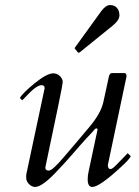

<svg xmlns="http://www.w3.org/2000/svg" viewBox="-20 -729 553 762"><path d="M417 -709C405.7 -709 394 -701 382 -685L278 -541C276.7 -539.7 276 -538.7 276 -538C276 -537.3 276.7 -536.3 278 -535L289 -521C289.7 -520.3 290.7 -520 292 -520C293.3 -520 294.7 -520.3 296 -521L427 -627C445 -641.7 454 -655.3 454 -668C454 -692.2 440.6 -709 417 -709ZM192 -438C174.7 -438 149.8 -424.8 117.5 -398.5C85.2 -372.2 65.7 -352.7 59 -340L68 -331C70.7 -333 75 -337.3 81 -344C109.7 -375.3 131 -391 145 -391C153 -391 157 -387.3 157 -380V-378L85 -40C84.3 -38 84 -36 84 -34V-22C84 -6.2 101.3 13 119 13C139 13 169.7 -9.7 211 -55C244.1 -88.1 289.1 -143.4 323.5 -180.5C336 -194 346.5 -203.9 355.5 -215.5C359 -220 367 -222.1 367 -214L332 -50C329.3 -38.7 328 -28 328 -18C328 2.7 334 13 346 13C365.3 13 403.7 -13.7 461 -67C482.3 -86.3 495 -100.3 499 -109L487 -121C468.3 -102.3 453.5 -87.2 442.5 -75.5C431.5 -63.8 423.7 -58 419 -58C411.7 -58 408 -63.3 408 -74C457.3 -307.3 482 -424.3 482 -425V-428C482 -436 478.3 -439.7 471 -439H426C418 -439.7 413 -433.3 411 -420L390 -323C383.3 -294.3 366 -263 338 -229C301.5 -184.6 267.7 -146 233 -105C203 -69.7 183.3 -52 174 -52C164.7 -52 160 -55.7 160 -63V-65C206 -281.7 229 -394.3 229 -403C229 -421.2 210.7 -438 192 -438Z"/></svg>

Font: fbb
Style: Italic
Weight: 400
Italic angle: -12°
Designer: David J. Perry, Michael Sharpe
Version: Version 0.991